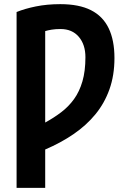

<svg xmlns="http://www.w3.org/2000/svg" viewBox="-20 -721 600 926"><path d="M60 185V-663Q99 -679 153 -690Q207 -701 271 -701Q361 -701 418.5 -672Q476 -643 504 -585Q532 -527 532 -441Q532 -358 508 -290.5Q484 -223 440 -169.5Q396 -116 334.5 -74Q273 -32 198 0V185ZM198 -130Q240 -153 275.5 -180Q311 -207 337 -243Q363 -279 377.5 -328.5Q392 -378 392 -445Q392 -506 360 -543.5Q328 -581 272 -581Q248 -581 229.5 -578Q211 -575 198 -571Z"/></svg>

Font: Ubuntu Sans Mono
Style: Regular
Weight: 400
Monospace: yes
Designer: Dalton Maag Ltd
Foundry: Dalton Maag Ltd
Version: Version 1.006